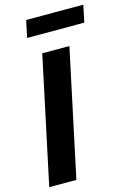

<svg xmlns="http://www.w3.org/2000/svg" viewBox="-133 -960 701 1025"><g transform="rotate(-15 217.5 -447.0)"><path d="M7 0ZM7 0 156 -700H306L157 0ZM435 -894 415 -800H99L119 -894Z"/></g></svg>

Font: Rosa Sans
Style: Bold Italic
Weight: 700
Italic angle: -12°
Designer: Pentagram / MCKL
Foundry: Pentagram / MCKL
Version: Version 1.005;September 16, 2019;FontCreator 11.5.0.2425 64-